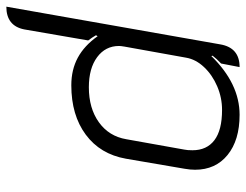

<svg xmlns="http://www.w3.org/2000/svg" viewBox="-108 -446 758 591"><g transform="rotate(90 270.5 -150.0)"><path d="M111 -449Q121 -509 181 -509L170 -452Q155 -438 146 -426L147 -422Q232 -509 328 -509Q406 -509 451.5 -472Q497 -435 497 -372Q497 -357 494 -340L463 -159Q449 -80 389 -35.5Q329 9 237 9Q189 9 152 -11Q115 -31 86 -72L83 -67Q89 -56 99 -43L65 154Q54 209 -5 209ZM403 -160 435 -339Q437 -348 437 -364Q437 -408 406 -431.5Q375 -455 313 -455Q275 -455 240 -440Q205 -425 181 -399.5Q157 -374 152 -344L118 -155Q116 -143 116 -138Q116 -96 150.5 -70.5Q185 -45 243 -45Q308 -45 351 -76Q394 -107 403 -160Z"/></g></svg>

Font: K2D ExtraLight
Style: Italic
Weight: 275
Italic angle: -10°
Designer: Katatrad Aksorn Co.,Ltd.
Foundry: Cadson Demak Co.,Ltd.
Version: Version 1.000; ttfautohint (v1.6)